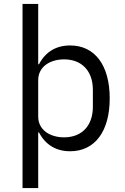

<svg xmlns="http://www.w3.org/2000/svg" viewBox="-20 -760 640 980"><path d="M95 200H175V-84H179C212 -21 266 12 338 12C464 12 540 -89 540 -258C540 -427 464 -528 338 -528C266 -528 212 -495 179 -432H175V-740H95ZM307 -59C236 -59 175 -96 175 -165V-351C175 -420 236 -457 307 -457C400 -457 454 -395 454 -302V-214C454 -121 400 -59 307 -59Z"/></svg>

Font: IBM Plex Mono
Style: Regular
Weight: 400
Monospace: yes
Designer: Mike Abbink, Paul van der Laan, Pieter van Rosmalen
Foundry: Bold Monday
Version: Version 2.004